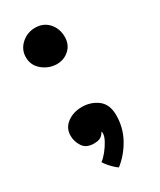

<svg xmlns="http://www.w3.org/2000/svg" viewBox="-169 -550 635 764"><g transform="rotate(-30 148.0 -168.0)"><path d="M130 -492Q167.5 -492 191 -466Q214.5 -440 214.5 -401.5Q214.5 -366.5 190.8 -344.8Q167 -323 134.5 -323Q98 -323 68.8 -346.8Q39.5 -370.5 39.5 -408Q39.5 -443 66.2 -467.5Q93 -492 130 -492ZM141.5 156Q137.5 154.5 127.5 145.5Q117.5 136.5 107.2 124.8Q97 113 91.5 103.5Q104 94.5 118.5 76.8Q133 59 143.5 39.5Q154 20 154 6.5Q154 1.5 152 -2Q147.5 8 137 16.2Q126.5 24.5 103 24.5Q68 24.5 52.8 1.2Q37.5 -22 37.5 -48.5Q37.5 -84.5 65.8 -105.2Q94 -126 133 -126Q174 -126 205 -102.8Q236 -79.5 236 -29.5Q236 27.5 209.2 75.8Q182.5 124 141.5 156Z"/></g></svg>

Font: Grandstander Medium
Style: Regular
Weight: 500
Designer: Tyler Finck
Foundry: Etcetera Type Co
Version: Version 1.200; ttfautohint (v1.8.3)